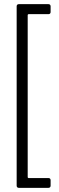

<svg xmlns="http://www.w3.org/2000/svg" viewBox="-20 -788 281 922"><path d="M70 114H213C219 114 223 110 223 104V77C223 71 219 67 213 67H117C115 67 113 65 113 63V-716C113 -718 115 -720 117 -720H213C219 -720 223 -724 223 -730V-758C223 -764 219 -768 213 -768H70C64 -768 60 -764 60 -758V104C60 110 64 114 70 114Z"/></svg>

Font: Barlow Condensed Light
Style: Regular
Weight: 300
Width: 3
Designer: Jeremy Tribby
Foundry: Tribby Type
Version: Version 1.422;hotconv 1.0.109;makeotfexe 2.5.65596